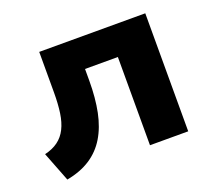

<svg xmlns="http://www.w3.org/2000/svg" viewBox="-94 -628 861 769"><g transform="rotate(-20 336.5 -243.5)"><path d="M71 16 22 -110Q56 -118 79 -135Q102 -152 115.5 -179Q129 -206 134.5 -243.5Q140 -281 140 -331V-503H592V0H429V-376H289V-326Q289 -252 277 -193.5Q265 -135 239 -92Q213 -49 171.5 -22Q130 5 71 16Z"/></g></svg>

Font: Nunito Sans 7pt ExtraBold
Style: Regular
Weight: 800
Designer: Vernon Adams
Foundry: Vernon Adams
Version: Version 3.101;gftools[0.9.27]